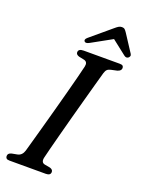

<svg xmlns="http://www.w3.org/2000/svg" viewBox="-165 -968 780 1044"><g transform="rotate(20 225.5 -446.0)"><path d="M199 -80.5Q192 -50.5 214.5 -45.5L247 -39.5Q264.5 -34 264.5 -20.5Q264.5 0 237.5 0H27Q14 0 9 -5Q4 -10 4 -18Q3.5 -34.5 24.5 -40L56 -46Q82.5 -51 92 -82Q98 -103.5 109.5 -144.5Q121 -185.5 135.5 -238Q150 -290.5 165.5 -347.2Q181 -404 195.2 -457.5Q209.5 -511 220.5 -554Q231.5 -597 237 -621Q243 -648 221 -654L190 -660.5Q171.5 -666 171.5 -679.5Q171.5 -700 202 -700H410.5Q423.5 -700 428.2 -695.5Q433 -691 433 -683Q433 -666.5 410.5 -660L376 -652.5Q362.5 -649.5 355.5 -642.8Q348.5 -636 344 -621Q337 -596 324.5 -551.2Q312 -506.5 297 -451.2Q282 -396 266.2 -338.2Q250.5 -280.5 236.8 -228Q223 -175.5 212.8 -136.2Q202.5 -97 199 -80.5ZM443 -748Q431.5 -740 418.5 -750.5L335.5 -815.5L218 -750.5Q198 -739.5 190 -748Q181 -758 197.5 -772L314 -870Q325.5 -880 334.5 -885.8Q343.5 -891.5 354 -891.5Q365 -891.5 371 -885.8Q377 -880 383.5 -870L448 -771Q452.5 -764 450.2 -757.8Q448 -751.5 443 -748Z"/></g></svg>

Font: Fraunces 72pt S050
Style: Italic
Weight: 400
Italic angle: -16°
Version: Version 1.000; ttfautohint (v1.8.3)